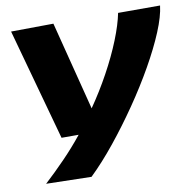

<svg xmlns="http://www.w3.org/2000/svg" viewBox="-83 -631 929 928"><g transform="rotate(-10 381.0 -166.5)"><path d="M556 -544H762Q756 -492 725.5 -418.5Q695 -345 646.5 -259.5Q598 -174 538.5 -87.5Q479 -1 416 77Q353 155 292 214L70 209Q120 163 170.5 111Q221 59 266 3H182L31 -545L239 -547L350 -112Q400 -184 443 -262.5Q486 -341 515.5 -414.5Q545 -488 556 -544Z"/></g></svg>

Font: Georama ExtraExtended
Style: Bold Italic
Weight: 700
Width: 8
Italic angle: -9°
Designer: Jean-Baptiste Levee
Foundry: Production Type
Version: Version 1.000